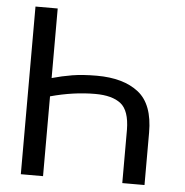

<svg xmlns="http://www.w3.org/2000/svg" viewBox="-51 -761 783 811"><g transform="rotate(5 340.0 -355.5)"><path d="M350.6 -365.2Q258.8 -365.2 161.1 -338.4V0H66.9V-710.9H161.1V-416Q202.6 -427.7 246.6 -435.1Q290.5 -442.4 350.6 -442.4Q463.9 -442.4 527.6 -392.3Q591.3 -342.3 591.3 -222.2V0H497.1V-226.6Q496.1 -307.1 459.5 -336.2Q422.9 -365.2 350.6 -365.2Z"/></g></svg>

Font: Roboto21382017
Style: Regular
Weight: 400
Designer: Christian Robertson
Foundry: Google
Version: Version 2.138; 2017